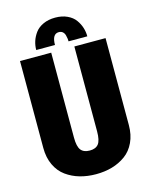

<svg xmlns="http://www.w3.org/2000/svg" viewBox="-130 -964 830 1058"><g transform="rotate(-15 285.0 -435.0)"><path d="M142.5 -735.5Q142.5 -760.5 150.2 -784.8Q158 -809 174.2 -831.2Q190.5 -853.5 220.2 -867.2Q250 -881 289 -881Q328 -881 357.5 -867.2Q387 -853.5 403 -831.2Q419 -809 426.5 -784.8Q434 -760.5 434 -735.5H327Q327 -743 326.2 -750Q325.5 -757 322.2 -770Q319 -783 310.2 -790.8Q301.5 -798.5 288 -798.5Q249.5 -798.5 249.5 -735.5ZM285 11Q236 11 193.2 -1.2Q150.5 -13.5 115.8 -38.5Q81 -63.5 60.8 -106Q40.5 -148.5 40.5 -204V-700H218.5V-215Q218.5 -164.5 234.5 -144.2Q250.5 -124 285 -124Q319 -124 334.8 -144.2Q350.5 -164.5 350.5 -215.5V-700H528.5V-204Q528.5 -148.5 508.5 -106Q488.5 -63.5 454 -38.5Q419.5 -13.5 377 -1.2Q334.5 11 285 11Z"/></g></svg>

Font: League Mono Narrow ExtraBold
Style: Regular
Weight: 800
Width: 3
Designer: Tyler Finck
Foundry: The League of Moveable Type / Tyler Finck
Version: Version 2.210